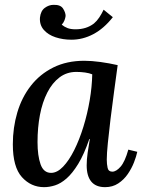

<svg xmlns="http://www.w3.org/2000/svg" viewBox="-20 -762 588 793"><path d="M328 -511Q358 -511 394.5 -506Q431 -501 466 -493Q459 -440 451 -382.5Q443 -325 436.5 -270.5Q430 -216 425.5 -172Q421 -128 421 -103Q421 -84 424.5 -68.5Q428 -53 444 -53Q460 -53 478 -73.5Q496 -94 510 -144L547 -135Q543 -116 533.5 -91.5Q524 -67 508 -43.5Q492 -20 468.5 -4.5Q445 11 414 11Q376 11 357 -12Q338 -35 338 -79Q338 -103 342 -131Q346 -159 351 -188H349Q327 -124 303 -85Q279 -46 255 -25Q231 -4 207.5 3.5Q184 11 162 11Q108 11 70.5 -30.5Q33 -72 33 -166Q33 -235 51.5 -297.5Q70 -360 107.5 -408Q145 -456 200.5 -483.5Q256 -511 328 -511ZM295 -465Q256 -465 226 -442.5Q196 -420 175.5 -380Q155 -340 145 -287.5Q135 -235 135 -175Q135 -119 147.5 -83.5Q160 -48 191 -48Q216 -48 240.5 -73.5Q265 -99 286.5 -142Q308 -185 324.5 -238.5Q341 -292 350.5 -348Q360 -404 361 -455Q349 -460 331.5 -462.5Q314 -465 295 -465ZM275 -598Q240 -598 209.5 -608Q179 -618 161 -638.5Q143 -659 145 -689Q148 -717 165 -729.5Q182 -742 201 -742Q230 -743 240.5 -726.5Q251 -710 251 -696Q250 -688 246.5 -678.5Q243 -669 235 -660Q246 -651 259 -646Q272 -641 292 -641Q337 -641 368 -665Q380 -675 390 -690Q400 -705 408 -722L446 -691Q409 -644 365.5 -621Q322 -598 275 -598Z"/></svg>

Font: Lora Medium
Style: Italic
Weight: 500
Italic angle: -3°
Designer: Olga Karpushina, Alexei Vanyashin (Cyrillic)
Foundry: Cyreal
Version: Version 3.004